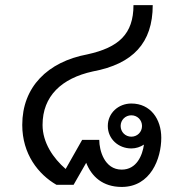

<svg xmlns="http://www.w3.org/2000/svg" viewBox="-20 -720 707 748"><path d="M491.7 -187.5C468.3 -187.5 450 -205.8 450 -229.2C450 -252.5 468.3 -270.8 491.7 -270.8C515 -270.8 533.3 -252.5 533.3 -229.2C533.3 -205.8 515 -187.5 491.7 -187.5ZM491.7 -141.7C510 -141.7 526.7 -147.5 540.8 -156.7C535 -115 512.5 -59.2 454.2 -59.2C386.7 -59.2 366.7 -134.2 366.7 -175H300L235.8 -61.7C187.5 -103.3 145.8 -164.2 145.8 -233.3C145.8 -345.8 220 -415 341.7 -441.7C497.5 -470.8 575 -552.5 575 -700H500C500 -587.5 442.5 -535 320.8 -508.3C165 -479.2 66.7 -380.8 66.7 -233.3C66.7 -120 129.2 -40.8 200 0H266.7L315.8 -85.8C336.7 -32.5 380 8.3 454.2 8.3C566.7 8.3 608.3 -101.7 608.3 -183.3C608.3 -255.8 566.7 -316.7 491.7 -316.7C441.7 -316.7 400 -280 400 -229.2C400 -178.3 441.7 -141.7 491.7 -141.7Z"/></svg>

Font: BoonHome
Style: Book
Weight: 400
Designer: Sungsit Sawaiwan
Foundry: Sungsit Sawaiwan
Version: Version 0.2